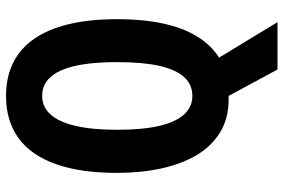

<svg xmlns="http://www.w3.org/2000/svg" viewBox="-171 -594 935 633"><g transform="rotate(-90 296.5 -277.5)"><path d="M549.8 -357.9Q549.8 -272.9 535.4 -207Q521 -141.1 492.7 -95Q464.4 -48.8 422.9 -22.9L540 169.9H383.8L296.9 8.8Q294.9 8.8 291.5 8.8Q288.1 8.8 285.2 8.8Q223.6 8.8 178 -18.6Q132.3 -45.9 102.5 -95.2Q72.8 -144.5 57.9 -211.9Q43 -279.3 43 -358.9Q43 -479 71.8 -560.5Q100.6 -642.1 157.2 -683.6Q213.9 -725.1 296.9 -725.1Q379.4 -725.1 435.8 -683.6Q492.2 -642.1 521 -560.3Q549.8 -478.5 549.8 -357.9ZM185.1 -357.9Q185.1 -275.9 197.8 -220.9Q210.4 -166 235.4 -138.4Q260.3 -110.8 296.9 -110.8Q334 -110.8 358.6 -137.7Q383.3 -164.6 395.8 -219.2Q408.2 -273.9 408.2 -357.9Q408.2 -483.4 380.4 -544.7Q352.5 -606 296.9 -606Q260.3 -606 235.4 -578.1Q210.4 -550.3 197.8 -495.1Q185.1 -439.9 185.1 -357.9Z"/></g></svg>

Font: Open Sans Condensed
Style: Regular
Weight: 400
Width: 3
Designer: Monotype Design Team
Foundry: Monotype Imaging Inc.
Version: Version 3.000